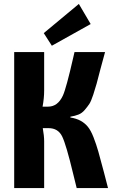

<svg xmlns="http://www.w3.org/2000/svg" viewBox="-20 -954 577 974"><path d="M243 -722 202 -786 380 -934 440 -832ZM337 -362V-358Q368 -353 389.5 -341Q411 -329 426 -310.5Q441 -292 454.5 -257.5Q468 -223 479 -184.5Q490 -146 507 -81Q520 -29 528 0H369Q362 -27 351 -73Q316 -219 295.5 -261.5Q275 -304 226 -304H197Q204 -264 204 -238V0H52V-690H204V-495Q204 -456 196 -413H224Q273 -413 299 -469Q316 -506 352 -664Q355 -678 358 -690H513Q503 -656 489.5 -603.5Q476 -551 470 -529Q464 -507 453 -473.5Q442 -440 433 -426.5Q424 -413 410 -396.5Q396 -380 378.5 -373Q361 -366 337 -362Z"/></svg>

Font: exo2condensed_b
Style: Bold
Weight: 700
Width: 3
Designer: Natanael Gama
Version: Version 1.001;PS 001.001;hotconv 1.0.70;makeotf.lib2.5.58329